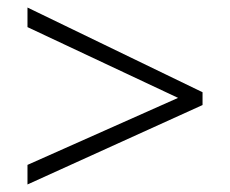

<svg xmlns="http://www.w3.org/2000/svg" viewBox="-20 -617 611 510"><path d="M53 -179 453 -357 53 -545V-597L518 -372V-338L53 -127Z"/></svg>

Font: Noto Sans Thai Looped Light
Style: Regular
Weight: 300
Designer: Sasikarn Vongin, Ben Mitchell
Foundry: The Fontpad Ltd
Version: Version 1.001; ttfautohint (v1.8.4.7-5d5b)